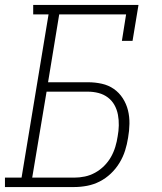

<svg xmlns="http://www.w3.org/2000/svg" viewBox="-35 -755 655 775"><path d="M-15 0V-38H52L161 -697H99V-735H524L500 -590H457L474 -697H204L159 -423H320Q349 -423 376 -417Q403 -411 424.5 -396Q446 -381 460.5 -358.5Q475 -336 481.5 -310Q488 -284 487.5 -255.5Q487 -227 482 -199Q478 -173 470 -147.5Q462 -122 447.5 -98Q433 -74 412.5 -54.5Q392 -35 367.5 -22.5Q343 -10 316.5 -5Q290 0 264 0ZM95 -38H264Q286 -38 307.5 -42.5Q329 -47 349 -58Q369 -69 385.5 -85.5Q402 -102 413 -121.5Q424 -141 430.5 -162.5Q437 -184 440 -205Q444 -226 444.5 -248.5Q445 -271 441 -292Q437 -313 427 -331Q417 -349 400.5 -361.5Q384 -374 363 -379.5Q342 -385 320 -385H153Z"/></svg>

Font: Iosevka Slab XLtExObl
Style: Regular
Weight: 200
Width: 7
Italic angle: -9°
Monospace: yes
Designer: Belleve Invis
Foundry: Belleve Invis
Version: Version 11.1.1; ttfautohint (v1.8.3)